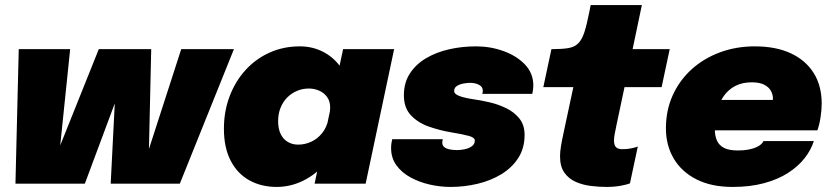

<svg xmlns="http://www.w3.org/2000/svg" viewBox="-20 -725 3283 758"><path d="M417 0 444 -531H577L566 -48L539 -47L695.5 -531H903.5L690 0ZM41 0 54 -531H257L207 -47L176.5 -48L370 -531H513L315 0Z M1072.5 13Q1011.5 13 964.2 -13.2Q917 -39.5 890.5 -91Q864 -142.5 864 -217Q864 -284.5 886 -343.5Q908 -402.5 948.2 -447.2Q988.5 -492 1043.5 -517Q1098.5 -542 1164 -542Q1217.5 -542 1262 -517Q1306.5 -492 1333.2 -447Q1360 -402 1360 -342.5Q1360 -328.5 1357.8 -309.5Q1355.5 -290.5 1351.5 -276L1280 -272Q1281.5 -279 1282.5 -286.2Q1283.5 -293.5 1283.5 -300Q1283.5 -325.5 1271.2 -342.2Q1259 -359 1239.8 -367.2Q1220.5 -375.5 1199.5 -375.5Q1174.5 -375.5 1152.5 -366.2Q1130.5 -357 1113.8 -340Q1097 -323 1087.5 -299.2Q1078 -275.5 1078 -246.5Q1078 -216.5 1088 -196Q1098 -175.5 1116 -164.8Q1134 -154 1157 -154Q1183.5 -154 1208.2 -165.2Q1233 -176.5 1251.2 -198.8Q1269.5 -221 1276.5 -254L1345 -244.5Q1328.5 -166 1287.2 -108Q1246 -50 1190 -18.5Q1134 13 1072.5 13ZM1423.5 0H1222L1334.5 -531H1536Z M1758.5 13Q1717.5 13 1676 3.5Q1634.5 -6 1600 -25Q1565.5 -44 1544.8 -72.8Q1524 -101.5 1524 -140.5Q1524 -151 1525.5 -160.5Q1527 -170 1528.5 -175.5H1728Q1727.5 -172.5 1726.8 -169Q1726 -165.5 1726 -162.5Q1726 -146 1742 -139.2Q1758 -132.5 1785.5 -132.5Q1799.5 -132.5 1815.5 -136Q1831.5 -139.5 1843 -147.8Q1854.5 -156 1854.5 -170Q1854.5 -182 1830.8 -188.5Q1807 -195 1759 -203Q1717 -210 1674.2 -224.8Q1631.5 -239.5 1603 -269Q1574.5 -298.5 1574.5 -349Q1574.5 -398.5 1598.2 -435Q1622 -471.5 1662.2 -495.2Q1702.5 -519 1753.5 -530.5Q1804.5 -542 1859 -542Q1916.5 -542 1968.2 -523.2Q2020 -504.5 2052.8 -470Q2085.5 -435.5 2085.5 -387.5Q2085.5 -378.5 2084 -368.8Q2082.5 -359 2081.5 -354.5H1884Q1885 -356.5 1885.5 -359.8Q1886 -363 1886 -366.5Q1886 -378 1878.5 -384.8Q1871 -391.5 1859.8 -394.8Q1848.5 -398 1837 -398Q1826.5 -398 1811.2 -395.5Q1796 -393 1784.5 -386Q1773 -379 1773 -366Q1773 -353.5 1794 -345.8Q1815 -338 1853 -332.5Q1878.5 -329 1912.2 -321.2Q1946 -313.5 1977.8 -298.2Q2009.5 -283 2030.2 -257.5Q2051 -232 2051 -192.5Q2051 -140 2026.2 -101.5Q2001.5 -63 1959.8 -37.5Q1918 -12 1865.8 0.5Q1813.5 13 1758.5 13Z M2375 13Q2344.5 13 2312.2 9Q2280 5 2252.5 -7.2Q2225 -19.5 2208 -43.5Q2191 -67.5 2191 -108Q2191 -126.5 2194.8 -148.8Q2198.5 -171 2204.5 -198.5L2243.5 -381H2125L2157 -531H2159.5Q2198.5 -531 2223 -535Q2247.5 -539 2262.2 -553.2Q2277 -567.5 2286.8 -597Q2296.5 -626.5 2306.5 -677.5L2312 -705H2514L2477.5 -531H2624L2592 -381H2445.5L2414.5 -234.5Q2409 -208.5 2406.5 -194.8Q2404 -181 2404 -169Q2404 -154 2411 -145Q2418 -136 2438 -136Q2456 -136 2472.8 -139.5Q2489.5 -143 2498 -146.5L2467 -1Q2454.5 4 2429.5 8.5Q2404.5 13 2375 13Z M2708.5 -210.5 2733 -330.5H3046L3026.5 -304.5Q3029 -314.5 3030.2 -322.5Q3031.5 -330.5 3031.5 -336Q3031.5 -351.5 3023.5 -366.2Q3015.5 -381 2997.2 -390.5Q2979 -400 2947.5 -400Q2911 -400 2883.5 -386Q2856 -372 2838 -346.8Q2820 -321.5 2811 -288.2Q2802 -255 2802 -216Q2802 -189.5 2810.2 -170.5Q2818.5 -151.5 2838.2 -141.2Q2858 -131 2893 -131Q2917 -131 2935 -134.5Q2953 -138 2965.2 -143.5Q2977.5 -149 2984.8 -155.5Q2992 -162 2994 -168H3193Q3182 -133 3156.5 -100.5Q3131 -68 3091 -42.2Q3051 -16.5 2996.2 -1.8Q2941.5 13 2872 13Q2788.5 13 2729.8 -16.8Q2671 -46.5 2640 -98.8Q2609 -151 2609 -218.5Q2609 -290 2636 -349.2Q2663 -408.5 2711 -451.8Q2759 -495 2822.8 -518.5Q2886.5 -542 2960 -542Q3042.5 -542 3101.5 -514.8Q3160.5 -487.5 3192.2 -437Q3224 -386.5 3224 -316Q3224 -292 3219.5 -262.2Q3215 -232.5 3207 -210.5Z"/></svg>

Font: Epilogue Black
Style: Italic
Weight: 900
Italic angle: -12°
Designer: Tyler Finck
Foundry: Etcetera Type Co
Version: Version 2.111